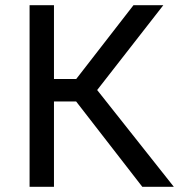

<svg xmlns="http://www.w3.org/2000/svg" viewBox="-20 -720 722 740"><path d="M528.5 0 240 -372 494.5 -700H609.5L354.5 -373L650 0ZM94 0V-700H188V-415.5H317V-329H188V0Z"/></svg>

Font: Geologica Cursive Light
Style: Regular
Weight: 300
Designer: Sindre Bremnes, Frode Helland
Foundry: Monokrom Skriftforlag AS
Version: Version 1.010;gftools[0.9.28]